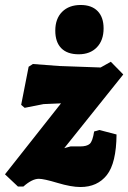

<svg xmlns="http://www.w3.org/2000/svg" viewBox="-48 -741 515 771"><path d="M276 -721Q320 -721 344 -696.5Q368 -672 368 -627Q368 -579 341 -551Q314 -523 268 -523Q222 -523 198 -547.5Q174 -572 174 -618Q174 -666 201.5 -693.5Q229 -721 276 -721ZM397 -493 447 -442 210 -146 235 -153H273Q301 -153 312.5 -163.5Q324 -174 330 -213L351 -219L420 -201Q419 -86 381 -38Q343 10 275 10Q238 10 183 -6.5Q128 -23 108 -23Q81 -23 46 8H24L-28 -41L197 -326L127 -323L51 -308L37 -320L67 -473L84 -484L189 -476L356 -470Z"/></svg>

Font: Alegreya Sans SC Black
Style: Italic
Weight: 900
Italic angle: -7°
Designer: Juan Pablo del Peral
Foundry: Huerta Tipografica
Version: Version 2.007